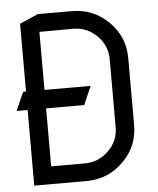

<svg xmlns="http://www.w3.org/2000/svg" viewBox="-52 -774 666 809"><g transform="rotate(-5 281.0 -369.5)"><path d="M280.8 -728.5H281.2Q372.6 -728.5 437 -664.8Q501.5 -601.1 501.5 -511.2V-227.1Q501.5 -137.2 437 -73.5Q372.6 -9.8 281.2 -9.8H280.8H60.1V-329.6H13.7L47.9 -407.7H60.1V-694.3L138.2 -728.5ZM281.2 -84.5Q338.9 -84.5 381.3 -126Q423.3 -167 423.3 -225.6V-512.7Q423.3 -570.8 381.3 -612.3Q339.4 -653.8 281.2 -653.8H280.8L138.2 -653.3V-407.7H333.5L299.3 -329.6H138.2V-84.5H280.8Z"/></g></svg>

Font: NovaMono
Style: Regular
Weight: 400
Monospace: yes
Version: Version 1.2